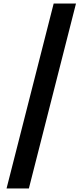

<svg xmlns="http://www.w3.org/2000/svg" viewBox="-20 -871 466 1084"><path d="M17 193 283 -851H409L143 193Z"/></svg>

Font: Noto Sans Tamil UI
Style: Regular
Weight: 400
Designer: Jelle Bosma - Monotype Design Team
Foundry: Monotype Imaging Inc.
Version: Version 2.004